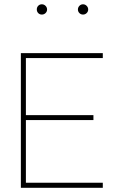

<svg xmlns="http://www.w3.org/2000/svg" viewBox="-20 -892 552 912"><path d="M423.8 -345.2V-321.8H103V-23.9H468.3V0H79.1V-639.6H468.3V-616.2H103V-345.2ZM196.3 -829.8Q189 -822.8 178.7 -822.8Q168.5 -822.8 161.6 -829.8Q154.8 -836.9 154.8 -847.2Q154.8 -857.4 161.6 -864.5Q168.5 -871.6 178.7 -871.6Q189 -871.6 196.3 -864.3Q203.6 -856.9 203.6 -846.9Q203.6 -836.9 196.3 -829.8ZM398.9 -846.9Q398.9 -836.9 391.6 -829.8Q384.3 -822.8 374.3 -822.8Q364.3 -822.8 357.2 -829.8Q350.1 -836.9 350.1 -846.9Q350.1 -856.9 357.2 -864.3Q364.3 -871.6 374.3 -871.6Q384.3 -871.6 391.6 -864.3Q398.9 -856.9 398.9 -846.9Z"/></svg>

Font: Yantramanav Thin
Style: Regular
Weight: 250
Version: Version 1.001;PS 1.0;hotconv 1.0.72;makeotf.lib2.5.5900; ttf